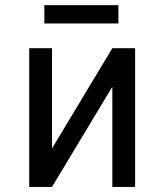

<svg xmlns="http://www.w3.org/2000/svg" viewBox="-20 -737 642 757"><path d="M154.8 -716.8H446.8V-644.5H154.8ZM95.2 -546.9H185.1V-151.9L422.9 -546.9H512.7V0H422.9V-395L185.1 0H95.2Z"/></svg>

Font: Hack
Style: Regular
Weight: 400
Monospace: yes
Designer: Christopher Simpkins
Foundry: Christopher Simpkins
Version: Version 2.019; ttfautohint (v1.4.1) -l 4 -r 80 -G 350 -x 0 -